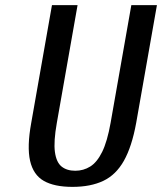

<svg xmlns="http://www.w3.org/2000/svg" viewBox="-20 -720 633 750"><path d="M263 10Q192 10 151 -13.5Q110 -37 97.5 -92Q85 -147 102 -240L183 -700H283L202 -240Q189 -167 194.5 -126.5Q200 -86 220.5 -69.5Q241 -53 274 -53Q306 -53 332.5 -69.5Q359 -86 379 -126.5Q399 -167 412 -240L493 -700H593L512 -240Q495 -147 464 -92Q433 -37 383.5 -13.5Q334 10 263 10Z"/></svg>

Font: Cuprum Medium
Style: Italic
Weight: 500
Italic angle: -10°
Version: Version 3.000